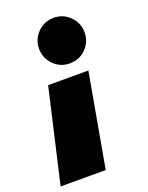

<svg xmlns="http://www.w3.org/2000/svg" viewBox="-148 -616 683 888"><g transform="rotate(-20 194.0 -172.0)"><path d="M-7 200 99 -260H297L215 200ZM149.5 -353Q117 -386 117 -432Q117 -478 149.5 -511Q182 -544 229 -544Q276 -544 308.5 -511Q341 -478 341 -432Q341 -386 308.5 -353Q276 -320 229 -320Q182 -320 149.5 -353Z"/></g></svg>

Font: Nacelle Black
Style: Italic
Weight: 900
Italic angle: -12°
Designer: Sora Sagano
Foundry: Sora Sagano
Version: Version 1.000;FEAKit 1.0